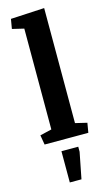

<svg xmlns="http://www.w3.org/2000/svg" viewBox="-150 -812 624 1110"><g transform="rotate(-15 162.0 -257.0)"><path d="M97.2 -677.7 27.3 -694.3 37.1 -752 238.8 -762.7V-74.2L308.6 -57.6L298.8 0H37.1L27.3 -57.6L97.2 -74.2ZM121.1 62.5H221.7V92.8L190.9 249.5H121.1Z"/></g></svg>

Font: Noticia Text
Style: Bold
Weight: 700
Designer: JM Sole
Foundry: JM Sole
Version: Version 1.003